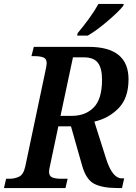

<svg xmlns="http://www.w3.org/2000/svg" viewBox="-36 -951 686 971"><path d="M-16 0H295L306 -47H272Q246 -47 229 -53.5Q212 -60 212 -83Q212 -92 218 -118L259 -312H323L378 -118Q398 -44 439.5 -22Q481 0 559 0H581L592 -49H580Q533 -49 502 -144L441 -336Q513 -352 563.5 -403.5Q614 -455 614 -550Q614 -714 412 -714H135L123 -667H139Q167 -667 183.5 -660.5Q200 -654 200 -632Q200 -618 193 -589L92 -110Q83 -68 60.5 -57.5Q38 -47 12 -47H-5ZM270 -365 333 -661H388Q438 -661 459 -633.5Q480 -606 480 -548Q480 -450 438 -407.5Q396 -365 327 -365ZM354 -771H408Q453 -797 509 -845Q565 -893 587 -921L590 -931H462Q442 -895 412 -854Q382 -813 357 -784Z"/></svg>

Font: Noto Serif SemiCondensed Semi
Style: Italic
Weight: 600
Width: 4
Italic angle: -12°
Designer: Monotype Design Team
Foundry: Monotype Imaging Inc.
Version: Version 1.901